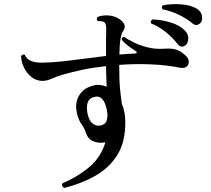

<svg xmlns="http://www.w3.org/2000/svg" viewBox="-20 -872 1040 947"><path d="M297 55Q281 46 288 32Q358 3 417 -45Q476 -93 500 -170Q498 -170 496.5 -169.5Q495 -169 493 -169Q461 -165 437 -176.5Q413 -188 405 -214Q396 -241 382.5 -259Q369 -277 361 -307Q347 -362 369.5 -400Q392 -438 440 -450Q457 -455 473.5 -453Q490 -451 506 -444Q505 -474 504 -501Q503 -528 503 -546Q439 -539 385 -527.5Q331 -516 287 -503Q258 -494 234 -483.5Q210 -473 190 -473Q160 -473 136 -491.5Q112 -510 98.5 -538.5Q85 -567 84 -595Q87 -601 93 -602.5Q99 -604 103 -601Q118 -562 188 -563Q253 -564 336 -575Q419 -586 503 -596Q503 -608 503 -619Q503 -630 503 -640Q503 -667 503 -687Q503 -707 504 -724Q505 -757 492 -764Q487 -767 478.5 -767.5Q470 -768 462 -768Q458 -772 457.5 -778Q457 -784 461 -788Q481 -797 509.5 -796Q538 -795 558 -784Q581 -773 591 -756Q601 -739 588 -720Q570 -697 569 -603Q589 -605 608.5 -606Q628 -607 647 -608Q654 -609 654.5 -613Q655 -617 648 -621Q632 -631 612 -646Q592 -661 580 -676Q580 -690 593 -690Q607 -679 637.5 -664Q668 -649 701 -640Q725 -634 745.5 -632Q766 -630 797 -632Q826 -634 848 -627.5Q870 -621 892 -601Q910 -586 911 -569.5Q912 -553 900.5 -543.5Q889 -534 868 -538Q804 -551 726 -554.5Q648 -558 568 -552Q568 -476 572 -434.5Q576 -393 581 -360Q589 -341 593.5 -319Q598 -297 598 -271Q599 -172 558.5 -107.5Q518 -43 449.5 -4.5Q381 34 297 55ZM476 -253Q498 -258 504 -272Q510 -286 510 -308Q505 -355 489.5 -377Q474 -399 451 -395Q421 -390 413 -367.5Q405 -345 412 -310Q420 -275 437.5 -262Q455 -249 476 -253ZM893 -647Q884 -641 874 -642.5Q864 -644 856 -655Q831 -687 797.5 -714Q764 -741 726 -756Q720 -769 732 -776Q776 -775 822 -761Q868 -747 892 -721Q911 -702 908.5 -679Q906 -656 893 -647ZM930 -756Q900 -781 861.5 -799.5Q823 -818 782 -826Q773 -837 784 -846Q825 -854 873.5 -850.5Q922 -847 951 -829Q974 -814 976.5 -791Q979 -768 967 -757Q949 -741 930 -756Z"/></svg>

Font: Zen Old Mincho SemiBold
Style: Regular
Weight: 600
Version: Version 1.500